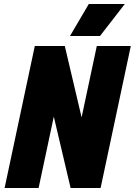

<svg xmlns="http://www.w3.org/2000/svg" viewBox="-20 -940 674 960"><path d="M3 0 154 -710H304L388 -353L464 -710H634L483 0H333L249 -357L173 0ZM330 -760 424 -920H604L480 -760Z"/></svg>

Font: Geist Mono Black
Style: Italic
Weight: 900
Italic angle: -12°
Monospace: yes
Designer: Basement.studio, Andrés Briganti, Mateo Zaragoza
Foundry: Basement.studio, Vercel, Andrés Briganti, Guido Ferreyra, Mateo Zaragoza
Version: Version 1.500; ttfautohint (v1.8.4.7-5d5b)